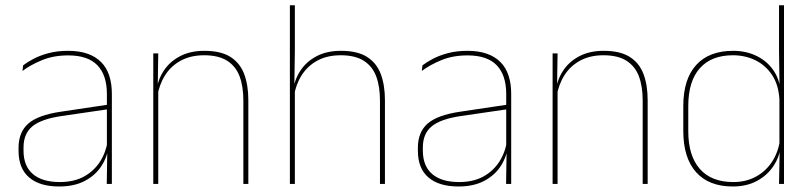

<svg xmlns="http://www.w3.org/2000/svg" viewBox="-20 -684 3016 714"><path d="M396 0H377L379 -128L377.5 -131.5V-292V-334.5Q377.5 -404.5 342.2 -441.2Q307 -478 233.5 -478Q179 -478 136 -460.2Q93 -442.5 63.5 -420L66 -441Q81.5 -453 105.2 -465.5Q129 -478 161.2 -486.5Q193.5 -495 233.5 -495Q275 -495 305.5 -484.2Q336 -473.5 356.2 -453Q376.5 -432.5 386.2 -402.8Q396 -373 396 -335ZM200 9.5Q127.5 9.5 88.2 -24.2Q49 -58 49 -123V-134.5Q49 -192.5 85 -224.2Q121 -256 205.5 -268.5L386.5 -295.5L387 -278.5L209 -252.5Q134 -241.5 100.8 -214.5Q67.5 -187.5 67.5 -135.5V-124Q67.5 -66.5 102.2 -36.8Q137 -7 202.5 -7Q254.5 -7 291.8 -27.2Q329 -47.5 351.5 -82.2Q374 -117 380.5 -160.5L390 -142H384Q380 -102.5 358 -67.8Q336 -33 296.5 -11.8Q257 9.5 200 9.5Z M903.5 0H885V-310Q885 -363 870.8 -400.5Q856.5 -438 824.5 -458.2Q792.5 -478.5 739 -478.5Q689.5 -478.5 652.8 -458.8Q616 -439 594 -404.2Q572 -369.5 565 -325L556 -344H561.5Q566 -385 587.8 -419.2Q609.5 -453.5 648 -474.2Q686.5 -495 740 -495Q800.5 -495 836.2 -472.8Q872 -450.5 887.8 -409.2Q903.5 -368 903.5 -311ZM568.5 0H550V-485.5H568.5L566.5 -358.5H568.5Z M1411.5 0H1393V-310Q1393 -363 1378.8 -400.5Q1364.5 -438 1332.5 -458.2Q1300.5 -478.5 1247 -478.5Q1197 -478.5 1160.5 -458.8Q1124 -439 1102 -404.5Q1080 -370 1073 -325.5L1062 -344H1069.5Q1074 -385 1095.8 -419.2Q1117.5 -453.5 1155.8 -474.2Q1194 -495 1248 -495Q1308.5 -495 1344.2 -472.8Q1380 -450.5 1395.8 -409.2Q1411.5 -368 1411.5 -311ZM1076.5 0H1058V-664.5H1076.5V-495.5L1074.5 -357L1076.5 -354Z M1881 0H1862L1864 -128L1862.5 -131.5V-292V-334.5Q1862.5 -404.5 1827.2 -441.2Q1792 -478 1718.5 -478Q1664 -478 1621 -460.2Q1578 -442.5 1548.5 -420L1551 -441Q1566.5 -453 1590.2 -465.5Q1614 -478 1646.2 -486.5Q1678.5 -495 1718.5 -495Q1760 -495 1790.5 -484.2Q1821 -473.5 1841.2 -453Q1861.5 -432.5 1871.2 -402.8Q1881 -373 1881 -335ZM1685 9.5Q1612.5 9.5 1573.2 -24.2Q1534 -58 1534 -123V-134.5Q1534 -192.5 1570 -224.2Q1606 -256 1690.5 -268.5L1871.5 -295.5L1872 -278.5L1694 -252.5Q1619 -241.5 1585.8 -214.5Q1552.5 -187.5 1552.5 -135.5V-124Q1552.5 -66.5 1587.2 -36.8Q1622 -7 1687.5 -7Q1739.5 -7 1776.8 -27.2Q1814 -47.5 1836.5 -82.2Q1859 -117 1865.5 -160.5L1875 -142H1869Q1865 -102.5 1843 -67.8Q1821 -33 1781.5 -11.8Q1742 9.5 1685 9.5Z M2388.5 0H2370V-310Q2370 -363 2355.8 -400.5Q2341.5 -438 2309.5 -458.2Q2277.5 -478.5 2224 -478.5Q2174.5 -478.5 2137.8 -458.8Q2101 -439 2079 -404.2Q2057 -369.5 2050 -325L2041 -344H2046.5Q2051 -385 2072.8 -419.2Q2094.5 -453.5 2133 -474.2Q2171.5 -495 2225 -495Q2285.5 -495 2321.2 -472.8Q2357 -450.5 2372.8 -409.2Q2388.5 -368 2388.5 -311ZM2053.5 0H2035V-485.5H2053.5L2051.5 -358.5H2053.5Z M2705 9.5Q2616 9.5 2568.5 -43.8Q2521 -97 2521 -197V-289.5Q2521 -389.5 2568.8 -442.2Q2616.5 -495 2706.5 -495Q2756.5 -495 2796.5 -474.5Q2836.5 -454 2859.8 -417Q2883 -380 2883.5 -330H2889.5L2878.5 -313.5Q2875.5 -368.5 2851.2 -405Q2827 -441.5 2789 -460Q2751 -478.5 2705.5 -478.5Q2625.5 -478.5 2582.5 -430.2Q2539.5 -382 2539.5 -289.5V-197Q2539.5 -104.5 2582.5 -55.8Q2625.5 -7 2707 -7Q2753.5 -7 2790 -26.5Q2826.5 -46 2850 -81Q2873.5 -116 2880.5 -162.5L2889.5 -144H2884Q2879.5 -101.5 2856.5 -66.8Q2833.5 -32 2795 -11.2Q2756.5 9.5 2705 9.5ZM2895.5 0H2877L2879.5 -130.5L2878.5 -138V-346.5L2879 -356L2877 -494.5V-664.5H2895.5Z"/></svg>

Font: Anek Kannada Medium Thin
Style: Regular
Weight: 250
Version: Version 1.003